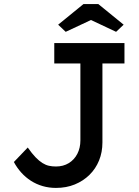

<svg xmlns="http://www.w3.org/2000/svg" viewBox="-20 -911 682 941"><path d="M48 -117 116 -188Q137 -158 154.5 -140Q172 -122 188 -112Q204 -102 220 -98.5Q236 -95 254 -95Q290 -95 317 -111.5Q344 -128 359 -157Q374 -186 374 -223V-600H246V-700H590V-600H482V-213Q482 -165 465.5 -124.5Q449 -84 418.5 -54Q388 -24 346.5 -7Q305 10 254 10Q220 10 189 1Q158 -8 131.5 -25Q105 -42 84 -65.5Q63 -89 48 -117ZM389 -891H462L586 -790L549 -755L426 -813L302 -755L265 -790Z"/></svg>

Font: Our Lexend
Style: Regular
Weight: 400
Designer: Bonnie Shaver-Troup, Thomas Jockin
Foundry: Lexend
Version: Version 1.007